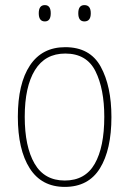

<svg xmlns="http://www.w3.org/2000/svg" viewBox="-20 -723 507 753"><path d="M311 -639Q336 -639 336 -671Q336 -703 311 -703Q287 -703 287 -671Q287 -639 311 -639ZM156 -639Q179 -639 179 -671Q179 -703 156 -703Q132 -703 132 -671Q132 -639 156 -639ZM236 -538Q145 -538 97.5 -466.5Q50 -395 50 -265Q50 -136 96.5 -63Q143 10 234 10Q327 10 372 -63Q417 -136 417 -264Q417 -385 375 -461.5Q333 -538 236 -538ZM236 -513Q320 -513 354.5 -443.5Q389 -374 389 -265Q389 -146 351.5 -80.5Q314 -15 234 -15Q154 -15 115.5 -81.5Q77 -148 77 -265Q77 -383 117 -448Q157 -513 236 -513Z"/></svg>

Font: Noto Sans Display SemiCondensed Thin
Style: Regular
Weight: 250
Width: 4
Designer: Monotype Design team
Foundry: Monotype Imaging Inc.
Version: 1.000